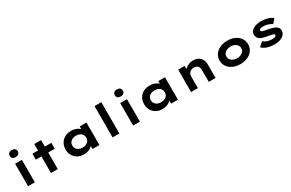

<svg xmlns="http://www.w3.org/2000/svg" viewBox="193 -2363 5947 3928"><g transform="rotate(-30 3166.0 -398.5)"><path d="M166.3 0V-530.7H326.7V0ZM246.1 -641.8Q201.1 -641.8 175.9 -663.4Q150.7 -685 150.7 -724.6Q150.7 -761.1 176.4 -784.3Q202.1 -807.4 246.1 -807.4Q291.2 -807.4 316.3 -785.8Q341.5 -764.2 341.5 -724.6Q341.5 -688.2 316.1 -665Q290.7 -641.8 246.1 -641.8Z M707.6 0V-684.3H868V0ZM575.5 -390.6V-530.7H1022.5V-390.6Z M1487.5 9.4Q1403 9.4 1339.3 -26.1Q1275.7 -61.6 1240.5 -123.6Q1205.4 -185.6 1205.4 -265.3Q1205.4 -346.4 1241.7 -408.8Q1278 -471.2 1342 -506.5Q1405.9 -541.7 1490.5 -541.7Q1540.2 -541.7 1581.9 -529.9Q1623.5 -518 1654.5 -498Q1685.6 -478.1 1705.5 -454.4Q1725.3 -430.6 1731.4 -407.1L1693 -405.1V-530.7H1851.6V0H1690.1V-141.4L1724.2 -132.1Q1719.9 -107 1699.5 -81.8Q1679.1 -56.6 1647.6 -36.2Q1616.2 -15.9 1575.3 -3.2Q1534.4 9.4 1487.5 9.4ZM1530.3 -125.8Q1580.6 -125.8 1617.4 -143.5Q1654.2 -161.3 1674.5 -192.9Q1694.7 -224.5 1694.7 -265.3Q1694.7 -307.7 1674.5 -339.1Q1654.2 -370.5 1617.4 -388Q1580.6 -405.6 1530.3 -405.6Q1480.1 -405.6 1443 -388Q1405.9 -370.5 1385.1 -339.1Q1364.4 -307.7 1364.4 -265.3Q1364.4 -224.5 1385.1 -192.9Q1405.9 -161.3 1443 -143.5Q1480.1 -125.8 1530.3 -125.8Z M2162.7 0V-740H2323.1V0Z M2648.3 0V-530.7H2808.7V0ZM2728.1 -641.8Q2683.1 -641.8 2657.9 -663.4Q2632.7 -685 2632.7 -724.6Q2632.7 -761.1 2658.4 -784.3Q2684.1 -807.4 2728.1 -807.4Q2773.2 -807.4 2798.3 -785.8Q2823.5 -764.2 2823.5 -724.6Q2823.5 -688.2 2798.1 -665Q2772.7 -641.8 2728.1 -641.8Z M3342.5 9.4Q3258 9.4 3194.3 -26.1Q3130.7 -61.6 3095.5 -123.6Q3060.4 -185.6 3060.4 -265.3Q3060.4 -346.4 3096.7 -408.8Q3133 -471.2 3197 -506.5Q3260.9 -541.7 3345.5 -541.7Q3395.2 -541.7 3436.9 -529.9Q3478.5 -518 3509.5 -498Q3540.6 -478.1 3560.5 -454.4Q3580.3 -430.6 3586.4 -407.1L3548 -405.1V-530.7H3706.6V0H3545.1V-141.4L3579.2 -132.1Q3574.9 -107 3554.5 -81.8Q3534.1 -56.6 3502.6 -36.2Q3471.2 -15.9 3430.3 -3.2Q3389.4 9.4 3342.5 9.4ZM3385.3 -125.8Q3435.6 -125.8 3472.4 -143.5Q3509.2 -161.3 3529.5 -192.9Q3549.7 -224.5 3549.7 -265.3Q3549.7 -307.7 3529.5 -339.1Q3509.2 -370.5 3472.4 -388Q3435.6 -405.6 3385.3 -405.6Q3335.1 -405.6 3298 -388Q3260.9 -370.5 3240.1 -339.1Q3219.4 -307.7 3219.4 -265.3Q3219.4 -224.5 3240.1 -192.9Q3260.9 -161.3 3298 -143.5Q3335.1 -125.8 3385.3 -125.8Z M4018 0V-530.7H4169.8L4175.5 -396.7L4134.7 -387.1Q4148.2 -428.2 4181.3 -463Q4214.4 -497.9 4262.9 -519.8Q4311.4 -541.7 4370.9 -541.7Q4443.2 -541.7 4493.2 -513.2Q4543.2 -484.6 4569.5 -434.3Q4595.9 -384 4595.9 -318V0H4435.5V-289.1Q4435.5 -326.1 4420.3 -352.4Q4405.1 -378.7 4378.2 -392.6Q4351.3 -406.6 4314.2 -407.1Q4283.1 -407.1 4257.8 -396.2Q4232.4 -385.3 4215 -367.3Q4197.5 -349.3 4187.9 -328.5Q4178.4 -307.7 4178.4 -287.4V0H4098.7Q4062.3 0 4042.1 0Q4022 0 4018 0Z M5181.6 10Q5082.9 10 5006.6 -25.3Q4930.3 -60.6 4887 -123.1Q4843.7 -185.7 4843.7 -265.9Q4843.7 -347 4887 -409.1Q4930.3 -471.2 5006.6 -506.5Q5082.9 -541.7 5181.6 -541.7Q5280 -541.7 5356 -506.5Q5432 -471.2 5475 -409.1Q5518 -347 5518 -265.9Q5518 -185.7 5475 -123.1Q5432 -60.6 5356 -25.3Q5280 10 5181.6 10ZM5182.2 -127.6Q5230.2 -127.6 5270.3 -145.2Q5310.4 -162.7 5333.7 -194Q5357 -225.4 5355.6 -265.9Q5357 -307.4 5333.7 -338.5Q5310.4 -369.6 5270.3 -387.1Q5230.2 -404.7 5182.2 -404.7Q5132.7 -404.7 5092 -387.1Q5051.4 -369.6 5028.5 -338.3Q5005.7 -307 5006.1 -265.9Q5005.7 -225.4 5028.5 -194Q5051.4 -162.7 5092 -145.2Q5132.7 -127.6 5182.2 -127.6Z M5987.8 10Q5894.3 10 5818.9 -15Q5743.5 -40 5697 -88.1L5794.5 -175.7Q5830.4 -143.3 5882.4 -125.1Q5934.4 -107 5995.3 -107Q6013.7 -107 6031.7 -109.1Q6049.6 -111.3 6063.8 -117Q6078 -122.7 6086.5 -130.9Q6095 -139.1 6095 -151.8Q6095 -171.3 6066.3 -181.1Q6047.2 -188.5 6017.3 -194Q5987.5 -199.5 5954.9 -204.9Q5894.3 -215.2 5849.2 -228.2Q5804.1 -241.2 5772.3 -262.9Q5746.2 -282.6 5730.9 -310.5Q5715.7 -338.4 5715.7 -376.5Q5715.7 -415.6 5736.3 -445.9Q5756.9 -476.3 5793.4 -497.9Q5829.9 -519.6 5877.4 -530.7Q5924.9 -541.7 5977.2 -541.7Q6027.1 -541.7 6076.9 -533Q6126.6 -524.3 6171.5 -506.7Q6216.5 -489 6250.2 -461.2L6169 -363.5Q6145.1 -380.6 6112 -395.2Q6079 -409.9 6041.2 -418.7Q6003.5 -427.5 5966.6 -427.5Q5947.8 -427.5 5931 -425.3Q5914.1 -423.2 5899.9 -418Q5885.8 -412.8 5878.1 -405.1Q5870.4 -397.4 5870.4 -386.3Q5870.4 -378.3 5874.9 -370.7Q5879.4 -363 5889.1 -357.3Q5905.6 -348.2 5937.6 -341.3Q5969.6 -334.4 6012 -326.4Q6081.1 -314.1 6130 -297.7Q6179 -281.3 6208.7 -259.2Q6232 -241 6242.9 -218Q6253.8 -195 6253.8 -165.8Q6253.8 -113.2 6219.5 -73.4Q6185.2 -33.6 6126.1 -11.8Q6067 10 5987.8 10Z"/></g></svg>

Font: Lexend Mega
Style: Regular
Weight: 400
Designer: Bonnie Shaver-Troup, Thomas Jockin
Foundry: Lexend
Version: Version 1.007